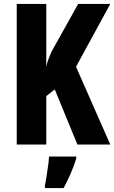

<svg xmlns="http://www.w3.org/2000/svg" viewBox="-20 -734 580 975"><path d="M540 0H373L258 -280L215 -246V0H65V-714H215V-394Q220 -424 243 -474L377 -714H540L366 -395ZM367 72Q355 110 338.5 148Q322 186 303 221H208V208Q212 190 216 163.5Q220 137 224 109.5Q228 82 229 61H367Z"/></svg>

Font: Noto Sans Telugu ExtraCondensed ExtraBold
Style: Regular
Weight: 800
Width: 2
Designer: Jelle Bosma - Monotype Design Team
Foundry: Monotype Imaging Inc.
Version: Version 2.005; ttfautohint (v1.8.4.7-5d5b)